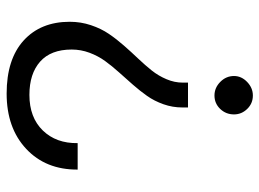

<svg xmlns="http://www.w3.org/2000/svg" viewBox="-122 -450 785 581"><g transform="rotate(90 270.5 -159.5)"><path d="M305.2 -318.8Q305.2 -289.1 295.4 -261.5Q285.6 -233.9 270.3 -212.2Q254.9 -190.4 236.3 -169.2Q217.8 -147.9 199 -127.2Q180.2 -106.4 164.8 -85.2Q149.4 -64 139.6 -37.8Q129.9 -11.7 129.9 16.1Q129.9 79.1 166.5 111.6Q203.1 144 267.1 144Q335.4 144 374.8 103.5Q414.1 63 413.1 -2H493.2Q493.7 94.7 430.4 153.8Q367.2 212.9 263.2 212.9Q159.2 212.9 102.5 161.4Q45.9 109.9 45.9 22Q45.9 -11.7 56.2 -42.2Q66.4 -72.8 82.5 -96.4Q98.6 -120.1 118.2 -142.3Q137.7 -164.6 157.5 -185.3Q177.2 -206.1 193.4 -226.3Q209.5 -246.6 219.7 -270.8Q230 -294.9 230 -319.8V-335.9H305.2ZM210 -475.1Q210 -497.6 228 -514.9Q246.1 -532.2 269 -532.2Q293 -532.2 309.6 -515.1Q326.2 -498 326.2 -475.1Q326.2 -450.7 309.6 -433.3Q293 -416 269 -416Q245.6 -416 227.8 -433.6Q210 -451.2 210 -475.1Z"/></g></svg>

Font: Lumene Sans
Style: Regular
Weight: 400
Designer: Deni Anggara
Version: Version 1.003;Glyphs 3.1.2 (3151)